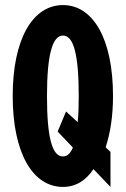

<svg xmlns="http://www.w3.org/2000/svg" viewBox="-20 -728 495 756"><path d="M286 -247 240 -289 207 -210 267 -147C257 -123 244 -112 228 -112C185 -112 165 -187 165 -350C165 -511 186 -588 228 -588C270 -588 290 -513 290 -350C290 -310 289 -276 286 -247ZM30 -350C30 -127 108 8 228 8C278 8 318 -17 348 -62L415 8V-130L396 -148C414 -203 425 -270 425 -350C425 -574 347 -708 228 -708C108 -708 30 -573 30 -350Z"/></svg>

Font: Jakob Semi-Condensed
Style: Regular
Weight: 400
Width: 4
Designer: Alan Madić
Foundry: X Cicéro
Version: Version 1.000;Glyphs 3.1.2 (3151)